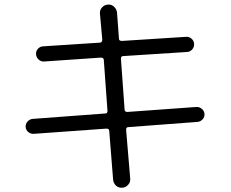

<svg xmlns="http://www.w3.org/2000/svg" viewBox="-20 -794 1040 866"><path d="M132.8 -190.4Q119.1 -189.5 107.9 -198.2Q96.7 -207 95.7 -221.2Q94.7 -235.4 104.5 -246.1Q114.3 -256.8 127.9 -257.8L455.1 -282.2Q464.8 -282.2 464.8 -293.9L448.2 -523.4Q448.2 -534.2 434.6 -534.2L178.7 -516.6Q165 -515.6 154.3 -525.4Q143.6 -535.2 142.6 -549.3Q141.6 -563.5 150.9 -573.7Q160.2 -584 173.8 -585L429.7 -601.6Q440.4 -601.6 441.4 -614.3L430.7 -733.4Q429.7 -749 440.4 -760.7Q451.2 -772.5 467.3 -773.4Q483.4 -774.4 494.6 -763.7Q505.9 -752.9 507.8 -737.3L516.6 -619.1Q516.6 -609.4 530.3 -609.4L819.3 -627.9Q833 -628.9 843.8 -619.6Q854.5 -610.4 855.5 -596.2Q856.4 -582 847.2 -571.3Q837.9 -560.5 824.2 -559.6L535.2 -541Q525.4 -541 525.4 -529.3L542 -299.8Q542 -289.1 554.7 -289.1L865.2 -311.5Q878.9 -312.5 890.1 -303.2Q901.4 -293.9 902.3 -279.8Q903.3 -265.6 893.6 -255.4Q883.8 -245.1 870.1 -244.1L559.6 -220.7Q548.8 -220.7 548.8 -209L567.4 12.7Q568.4 28.3 557.6 40Q546.9 51.8 530.8 52.7Q514.6 53.7 503.4 43.5Q492.2 33.2 490.2 16.6L472.7 -203.1Q472.7 -213.9 460 -213.9Z"/></svg>

Font: Rounded-X Mgen+ 2m regular
Style: Regular
Weight: 400
Designer: [Source Han Sans]
Ryoko NISHIZUKA  (kana & ideographs); Paul D. Hunt (Latin, Greek & Cyrillic); Wenlong ZHANG  (bopomofo
Version: Version 1.059.20150602